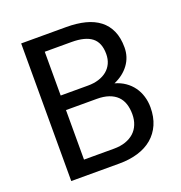

<svg xmlns="http://www.w3.org/2000/svg" viewBox="-128 -822 880 932"><g transform="rotate(-20 311.5 -355.5)"><path d="M82.5 0V-710.9H314.9Q369.6 -710.9 412.6 -700Q455.6 -689 485.6 -665.8Q515.6 -642.6 531.5 -606.9Q547.4 -571.3 547.4 -521.5Q547.4 -471.7 519 -433.3Q490.7 -395 441.9 -374Q471.7 -365.7 494.9 -349.6Q518.1 -333.5 533.9 -311.5Q549.8 -289.6 558.1 -262.2Q566.4 -234.9 566.4 -205.1Q566.4 -155.3 549.6 -116.9Q532.7 -78.6 502 -52.5Q471.2 -26.4 427.7 -13.2Q384.3 0 331.1 0ZM176.3 -332.5V-76.7H331.1Q364.7 -76.7 390.9 -85.7Q417 -94.7 435.1 -111.1Q453.1 -127.4 462.6 -151.1Q472.2 -174.8 472.2 -204.1Q472.2 -233.4 464.4 -257.3Q456.5 -281.2 439.7 -297.9Q422.9 -314.5 397 -323.5Q371.1 -332.5 335.4 -332.5ZM176.3 -407.7H317.9Q348.1 -407.7 373 -415.5Q397.9 -423.3 415.8 -438Q433.6 -452.6 443.4 -473.9Q453.1 -495.1 453.1 -522Q453.1 -580.6 418.9 -607.2Q384.8 -633.8 314.9 -633.8H176.3Z"/></g></svg>

Font: RobotoDraft
Style: Regular
Weight: 400
Designer: Google
Foundry: Google
Version: Version 2.000988-w1; 2014